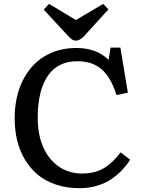

<svg xmlns="http://www.w3.org/2000/svg" viewBox="-20 -963 744 997"><path d="M374 -752Q362.8 -752 353.5 -758.3Q344.2 -764.6 328.1 -782.2L207 -913.1L234.9 -942.9L374 -858.9L516.1 -942.9L543 -914.1L417 -775.9Q394.5 -752 374 -752ZM393.1 14.2Q326.7 14.2 271 -4.4Q215.3 -22.9 176 -55.9Q136.7 -88.9 109.4 -134.5Q82 -180.2 69.1 -233.9Q56.2 -287.6 56.2 -348.1Q56.2 -459.5 97.2 -543Q138.2 -626.5 210.4 -670.2Q282.7 -713.9 376 -713.9Q481.9 -713.9 543.9 -651.9L554.2 -715.8H605L644 -481.9L585 -469.2Q556.6 -560.1 508.5 -602.5Q460.4 -645 381.8 -645Q279.3 -645 227.5 -568.1Q175.8 -491.2 175.8 -351.1Q175.8 -267.6 202.9 -202.6Q230 -137.7 282.7 -99.9Q335.4 -62 405.8 -62Q473.1 -62 520 -90.1Q566.9 -118.2 606 -171.9L655.8 -133.8Q638.2 -105.5 615.2 -81.1Q592.3 -56.6 560.1 -34.2Q527.8 -11.7 484.9 1.2Q441.9 14.2 393.1 14.2Z"/></svg>

Font: Literata Book Medium
Style: Regular
Weight: 500
Designer: Latin by Veronika Burian and Jose Scaglione. Greek by Irene Vlachou. Cyrillic by Vera Evstafieva
Foundry: TypeTogether
Version: Version 2.003;PS 002.003;hotconv 1.0.88;makeotf.lib2.5.64775